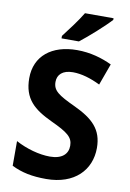

<svg xmlns="http://www.w3.org/2000/svg" viewBox="-101 -994 721 1065"><g transform="rotate(10 259.5 -461.5)"><path d="M450 -924V-933H289C263 -889 218 -830 185 -787V-773H283C332 -811 416 -886 450 -924ZM484 -208C484 -313 427 -365 323 -414C224 -460 194 -481 194 -530C194 -570 222 -599 281 -599C329 -599 382 -583 435 -557L479 -678C424 -704 358 -724 282 -724C140 -724 47 -650 47 -525C47 -408 108 -358 210 -310C307 -265 336 -242 336 -194C336 -148 303 -116 235 -116C175 -116 102 -136 41 -169V-30C98 -2 156 10 236 10C396 10 484 -84 484 -208Z"/></g></svg>

Font: Noto Sans Myanmar UI SemiCondensed
Style: Bold
Weight: 700
Width: 4
Designer: Monotype Design Team
Foundry: Monotype Imaging Inc.
Version: Version 2.103